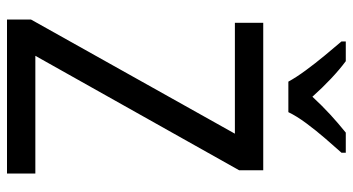

<svg xmlns="http://www.w3.org/2000/svg" viewBox="-244 -740 984 535"><g transform="rotate(90 247.5 -472.0)"><path d="M463 0H34V-67L352 -635H43V-714H454V-647L135 -79H463ZM207 -784Q195 -806 175.5 -832.5Q156 -859 134.5 -885Q113 -911 95 -932V-944H150Q173 -927 199 -902.5Q225 -878 249 -851Q275 -879 299 -901Q323 -923 349 -944H405V-932Q388 -913 365.5 -887Q343 -861 323 -834Q303 -807 292 -784Z"/></g></svg>

Font: Noto Sans Gurmukhi UI SemiCondensed
Style: Regular
Weight: 400
Width: 4
Designer: Jelle Bosma - Monotype Design Team
Foundry: Monotype Imaging Inc.
Version: Version 2.004; ttfautohint (v1.8.4.7-5d5b)